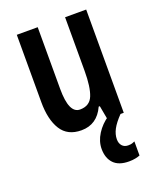

<svg xmlns="http://www.w3.org/2000/svg" viewBox="-144 -629 776 949"><g transform="rotate(-20 244.0 -154.0)"><path d="M426 -543V0H339L326 -71H320Q283 10 201 10Q128 10 94.5 -43.5Q61 -97 61 -189V-543H171V-218Q171 -89 229 -89Q280 -89 297.5 -132.5Q315 -176 315 -261V-543ZM349 112Q349 133 360.5 146Q372 159 392 159Q405 159 413 156.5Q421 154 427 151V225Q417 229 402.5 232Q388 235 369 235Q315 235 288.5 207Q262 179 262 131Q262 91 286 53Q310 15 349 -11L409 0Q377 33 363 59.5Q349 86 349 112Z"/></g></svg>

Font: Noto Sans Gujarati UI ExtraCondensed SemiBold
Style: Regular
Weight: 600
Width: 2
Designer: Jelle Bosma - Monotype Design Team, Universal Thirst
Foundry: Monotype Imaging Inc.
Version: Version 2.106; ttfautohint (v1.8.4.7-5d5b)